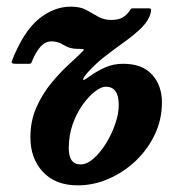

<svg xmlns="http://www.w3.org/2000/svg" viewBox="-20 -545 554 578"><path d="M15.5 -361Q50.5 -450 96.2 -487.5Q142 -525 193 -525Q221.5 -525 240 -515Q258.5 -505 275.2 -495Q292 -485 315 -485Q337.5 -485 349.8 -492.8Q362 -500.5 369.5 -511.5Q372.5 -516 373.8 -518Q375 -520 382 -520H425.5Q434 -520 434.8 -516.5Q435.5 -513 433.5 -505.5Q427.5 -483 407 -462.5Q386.5 -442 357.8 -421.2Q329 -400.5 299.2 -377.8Q269.5 -355 245.5 -328.5Q231 -312.5 230.2 -306.2Q229.5 -300 249.5 -315Q273.5 -332 297.8 -342.5Q322 -353 350.5 -353Q408.5 -353 438 -320.2Q467.5 -287.5 467.5 -236.5Q467.5 -185.5 446.2 -140.5Q425 -95.5 388.8 -61Q352.5 -26.5 307.2 -6.8Q262 13 214 13Q147 13 109.2 -27.5Q71.5 -68 71.5 -131.5Q71.5 -181 89.5 -221.5Q107.5 -262 133.8 -294Q160 -326 186.2 -350Q212.5 -374 229 -390.5Q235.5 -396.5 229.2 -397.2Q223 -398 212 -398Q190 -398 172.2 -409.2Q154.5 -420.5 135.5 -420.5Q116 -420.5 101.8 -404.2Q87.5 -388 77.5 -363Q75 -358 74.2 -355.5Q73.5 -353 68 -353H26.5Q12 -353 15.5 -361ZM187 -99Q187 -50 222.5 -50Q241.5 -50 261.5 -67.5Q281.5 -85 298.8 -112.8Q316 -140.5 326.8 -171.5Q337.5 -202.5 337.5 -229.5Q337.5 -284 298.5 -284Q285 -284 266.2 -269.8Q247.5 -255.5 229.2 -230.2Q211 -205 199 -171.5Q187 -138 187 -99Z"/></svg>

Font: Besley* Narrow Semi
Style: Italic
Weight: 600
Width: 4
Italic angle: -13°
Designer: Owen Earl
Foundry: indestructible type*
Version: Version 3.000; ttfautohint (v1.8.3)